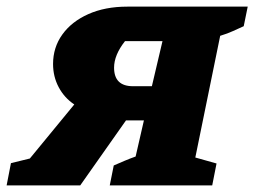

<svg xmlns="http://www.w3.org/2000/svg" viewBox="-73 -559 767 579"><path d="M-53 0 -40 -67 17 -81 151 -244Q121 -264 104 -296Q87 -328 87 -366Q87 -416 115 -455Q143 -494 193.5 -516.5Q244 -539 311 -539H674L662 -480Q646 -473 630 -465.5Q614 -458 591 -451L516 -84L580 -66L567 0H258L270 -60Q286 -67 302.5 -74Q319 -81 336 -87L361 -196H307L169 0ZM328 -299H385L417 -435H304Q271 -393 271 -355Q271 -299 328 -299Z"/></svg>

Font: Piazzolla SC ExtraBold
Style: Italic
Weight: 800
Italic angle: -11.3°
Designer: Juan Pablo del Peral
Foundry: Huerta Tipografica
Version: Version 1.330